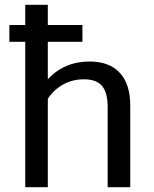

<svg xmlns="http://www.w3.org/2000/svg" viewBox="-20 -779 639 799"><path d="M522 -340V0H428V-333Q428 -394 404.5 -421.5Q381 -449 329 -449Q282 -449 243 -427.5Q204 -406 179 -368V0H85V-605H19V-675H85V-759H179V-675H323V-605H179V-449Q247 -523 353 -523Q435 -523 478.5 -476Q522 -429 522 -340Z"/></svg>

Font: Telex
Style: Regular
Weight: 400
Designer: Andres Torresi
Foundry: Andres Torresi
Version: Version 1.100